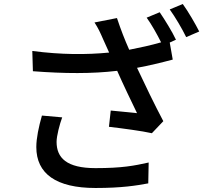

<svg xmlns="http://www.w3.org/2000/svg" viewBox="-20 -886 1040 957"><path d="M826 -839C854 -800 887 -744 908 -701L973 -729C955 -765 918 -829 891 -866ZM711 -798C735 -765 763 -715 783 -675C731 -660 680 -649 624 -638C601 -690 583 -736 563 -796L451 -774C470 -745 479 -725 496 -686C505 -665 515 -644 524 -624C411 -613 286 -613 141 -632L144 -531C301 -519 439 -518 564 -533C593 -467 636 -378 663 -322C630 -325 569 -332 532 -335L523 -254C591 -246 689 -233 737 -222L794 -282C751 -363 700 -469 663 -548C723 -559 785 -574 841 -589L826 -674L857 -688C839 -727 800 -790 776 -825ZM189 -310C173 -254 161 -197 161 -153C161 -20 260 51 456 51C587 51 660 39 719 28L721 -76C649 -60 589 -48 456 -48C312 -48 262 -99 262 -179C262 -208 277 -266 290 -301Z"/></svg>

Font: Spoqa Han Sans Neo Medium
Style: Regular
Weight: 500
Designer: [Spoqa Han Sans Neo] Dong-huui Kim  Younghwa Kang  Yujin Lee  [Noto Sans] Ryoko NISHIZUKA  (kana & ideographs); Paul D. 
Foundry: Spoqa (http://www.spoqa-han-sans.com)
Version: Version 1.000